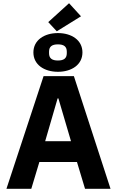

<svg xmlns="http://www.w3.org/2000/svg" viewBox="-20 -1170 725 1190"><path d="M482 -1069 408 -1150 279 -1033 332 -976ZM339 -725C424 -725 491 -769 491 -845C491 -921 424 -965 339 -965C254 -965 187 -921 187 -845C187 -769 254 -725 339 -725ZM339 -795C303 -795 284 -808 284 -840V-850C284 -882 303 -895 339 -895C375 -895 394 -882 394 -850V-840C394 -808 375 -795 339 -795ZM665 0 438 -698H250L20 0H174L224 -166H457L507 0ZM420 -295H260L337 -560H342Z"/></svg>

Font: LVC Sans
Style: Bold
Weight: 700
Designer: Mike Abbink, Paul van der Laan, Pieter van Rosmalen
Foundry: Bold Monday
Version: Version 3.0